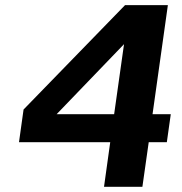

<svg xmlns="http://www.w3.org/2000/svg" viewBox="-20 -720 700 740"><path d="M461.9 -700.2H627L567.9 -279.8H638.2L623 -171.9H553.2L528.8 0H380.9L404.8 -171.9H53.2L70.8 -297.9ZM198.2 -279.8H419.9L458 -549.8Z"/></svg>

Font: Fivo Sans Modern
Style: Italic
Weight: 700
Designer: Alexander Slobzheninov
Foundry: Alexander Slobzheninov
Version: 1.0